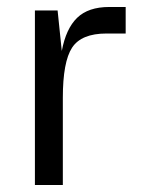

<svg xmlns="http://www.w3.org/2000/svg" viewBox="-20 -530 421 550"><path d="M293 -510H340V-434H285Q213 -434 186.5 -393.5Q160 -353 160 -250V0H80V-500H145L157 -384Q169 -448 201 -479Q233 -510 293 -510Z"/></svg>

Font: Fivo Sans Modern
Style: Regular
Weight: 400
Designer: Alexander Slobzheninov
Foundry: Alexander Slobzheninov
Version: 1.0